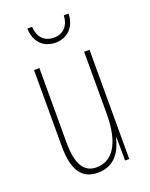

<svg xmlns="http://www.w3.org/2000/svg" viewBox="-137 -788 682 871"><g transform="rotate(-20 204.0 -352.0)"><path d="M304 -714H281C279 -667 252 -634 205 -634C158 -634 130 -665 128 -714H105C107 -645 150 -610 204 -610C263 -610 302 -651 304 -714ZM337 -527H311V-228C311 -82 261 -15 185 -15C127 -15 95 -60 95 -167V-527H69V-159C69 -45 105 10 183 10C268 10 300 -54 314 -112H316L317 0H337Z"/></g></svg>

Font: Noto Sans Gurmukhi UI ExtraCondensed Thin
Style: Regular
Weight: 100
Width: 2
Designer: Jelle Bosma - Monotype Design Team
Foundry: Monotype Imaging Inc.
Version: Version 2.004